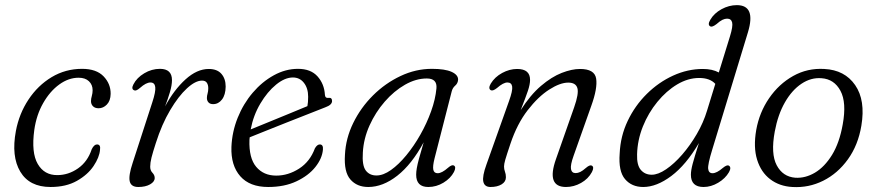

<svg xmlns="http://www.w3.org/2000/svg" viewBox="-20 -738 3503 767"><path d="M294 -427.5Q254 -427.5 216.8 -400.5Q179.5 -373.5 152.5 -326.2Q125.5 -279 117 -219Q104.5 -128 130.8 -83Q157 -38 209 -38.5Q253 -38.5 291.5 -65.2Q330 -92 346.5 -142Q356 -161 367.5 -161Q383 -161 379.5 -139Q377 -109.5 353.8 -74.8Q330.5 -40 287.2 -15.5Q244 9 182 9Q97.5 9 61 -52.2Q24.5 -113.5 43.5 -215Q56.5 -284 93.8 -340.2Q131 -396.5 186.2 -429.8Q241.5 -463 308 -463Q365 -463 393.8 -433Q422.5 -403 422 -363Q421.5 -335.5 407 -320.5Q392.5 -305.5 374 -305.5Q359.5 -305.5 351.5 -313.5Q343.5 -321.5 343.5 -334Q343.5 -343.5 346.8 -354.8Q350 -366 350 -377.5Q350 -399.5 335.2 -413.5Q320.5 -427.5 294 -427.5Z M516.5 -377Q503 -382 513 -401Q526.5 -427.5 556.2 -445.2Q586 -463 619 -463Q667 -463 667 -418Q667 -397.5 658.8 -369.8Q650.5 -342 639.5 -313Q675 -379 721 -420.8Q767 -462.5 814 -462.5Q847.5 -462.5 864.5 -443Q881.5 -423.5 881.5 -392Q881 -359 866.8 -340.5Q852.5 -322 831.5 -322Q819 -322 812.8 -329Q806.5 -336 806.5 -346.5Q806.5 -355 809.2 -364.2Q812 -373.5 812 -385.5Q812 -399 806.2 -407.5Q800.5 -416 787 -416Q760.5 -416 726.8 -385Q693 -354 659.8 -298Q626.5 -242 602.5 -166.5Q590.5 -129.5 585.2 -108.5Q580 -87.5 580 -72Q580 -57 589 -47.8Q598 -38.5 598 -27Q598 -12 579.5 -1.5Q561 9 532.5 9Q503.5 9 498.2 -13.8Q493 -36.5 510 -87.5L588.5 -329.5Q602.5 -372 600.2 -390.2Q598 -408.5 581 -408.5Q563.5 -408.5 539.5 -387Q524 -373.5 516.5 -377Z M1270 -140Q1267 -105 1239.8 -70.8Q1212.5 -36.5 1164.5 -13.8Q1116.5 9 1051.5 9Q977.5 9 939.8 -34Q902 -77 904.5 -151Q907 -211.5 929.5 -267.5Q952 -323.5 989.5 -367.5Q1027 -411.5 1073.8 -437.2Q1120.5 -463 1170.5 -463Q1221.5 -463 1248.5 -432.8Q1275.5 -402.5 1278 -359Q1279 -345.5 1291 -347Q1306.5 -349.5 1306.5 -334.5Q1306.5 -319 1280 -309.5Q1252.5 -298.5 1211.5 -282.5Q1170.5 -266.5 1125.8 -248.8Q1081 -231 1041.5 -215.2Q1002 -199.5 977.5 -189.5Q977 -184.5 976.5 -179Q974 -106.5 1003.5 -71.5Q1033 -36.5 1083.5 -36.5Q1131.5 -36.5 1175 -64.5Q1218.5 -92.5 1238 -145.5Q1247 -161 1257.5 -161Q1272 -161 1270 -140ZM1150 -428.5Q1118 -428.5 1083 -400Q1048 -371.5 1020 -324.2Q992 -277 981.5 -221Q1009 -232 1049.5 -248.8Q1090 -265.5 1132.5 -282.8Q1175 -300 1208 -314Q1211 -328.5 1211 -351.5Q1211 -385.5 1194.2 -407Q1177.5 -428.5 1150 -428.5Z M1716 -105.5Q1708 -73.5 1711 -59.8Q1714 -46 1728.5 -46Q1745 -46 1770 -68Q1785 -81 1793 -77Q1803.5 -71 1793.5 -51Q1780 -25.5 1751.5 -8.2Q1723 9 1691 9Q1642.5 9 1642.5 -40Q1642.5 -51.5 1645 -66.2Q1647.5 -81 1654 -105Q1660.5 -129 1672.5 -169.5Q1625 -81.5 1567.2 -36.2Q1509.5 9 1451 9Q1406 9 1379.8 -21Q1353.5 -51 1358 -119.5Q1361 -185 1391 -246.5Q1421 -308 1470 -356.8Q1519 -405.5 1579.8 -434.2Q1640.5 -463 1705.5 -463Q1757.5 -463 1784 -451Q1810.5 -439 1810 -419.5Q1809 -405 1798.5 -396Q1788 -387 1784.5 -373ZM1429.5 -129Q1426 -77.5 1441 -57.2Q1456 -37 1484 -37Q1511 -37 1541.8 -58.8Q1572.5 -80.5 1603 -117.5Q1633.5 -154.5 1659.2 -200Q1685 -245.5 1702.2 -293.5Q1719.5 -341.5 1723.5 -385Q1727 -424.5 1685 -424.5Q1641.5 -424.5 1597.8 -399.5Q1554 -374.5 1517 -332Q1480 -289.5 1456.2 -236.8Q1432.5 -184 1429.5 -129Z M1941 -377.5Q1929 -384 1940.5 -404Q1956.5 -430.5 1986 -446.5Q2015.5 -462.5 2046 -462.5Q2097.5 -462.5 2097.5 -419Q2097.5 -401 2088.8 -375Q2080 -349 2060 -298Q2098.5 -358.5 2141 -394.8Q2183.5 -431 2224 -446.8Q2264.5 -462.5 2297 -462.5Q2355.5 -462.5 2361.5 -424Q2367.5 -385.5 2342 -315L2271.5 -116Q2258 -78.5 2261 -62.5Q2264 -46.5 2279.5 -46.5Q2288.5 -46.5 2298.2 -51.2Q2308 -56 2321 -67.5Q2336 -80.5 2344 -76.5Q2355 -70.5 2344.5 -50.5Q2330 -23.5 2301.2 -7.2Q2272.5 9 2241 9Q2161.5 9 2201 -102.5L2273.5 -309Q2293 -364.5 2286.5 -386.2Q2280 -408 2250 -408Q2217.5 -408 2173.8 -380Q2130 -352 2088 -297.8Q2046 -243.5 2019.5 -165Q2003.5 -117.5 1998.5 -100Q1993.5 -82.5 1993.5 -73Q1993.5 -62 1997.2 -52.2Q2001 -42.5 2001 -30Q2001 -12 1983.8 -1.5Q1966.5 9 1939.5 9Q1915.5 9 1910.8 -12.2Q1906 -33.5 1923.5 -81.5L2013.5 -334.5Q2028.5 -376 2026 -392.2Q2023.5 -408.5 2007 -408.5Q1990.5 -408.5 1965.5 -386.5Q1949 -373.5 1941 -377.5Z M2968 -609.5 2825 -139.5Q2807 -81 2809 -63.5Q2811 -46 2826.5 -46Q2843 -46 2868 -67.5Q2884 -80.5 2891.5 -76.5Q2903 -69.5 2892 -50Q2877.5 -25 2849 -8Q2820.5 9 2790.5 9Q2740 9 2740 -40Q2740 -57 2747 -83.5Q2754 -110 2772 -166.5Q2720.5 -79 2661.8 -35Q2603 9 2549.5 9Q2503.5 9 2476.8 -22.5Q2450 -54 2455.5 -125Q2458.5 -194 2487.5 -255Q2516.5 -316 2563.8 -362.8Q2611 -409.5 2669 -436Q2727 -462.5 2788 -462.5Q2825.5 -462.5 2851.5 -448.5L2896 -592.5Q2908.5 -633 2904.8 -648.2Q2901 -663.5 2884.5 -663.5Q2876 -663.5 2866 -658.8Q2856 -654 2842 -641.5Q2825 -628.5 2817.5 -632.5Q2805.5 -639 2817.5 -659Q2832.5 -685 2862.2 -701.2Q2892 -717.5 2923.5 -717.5Q3000.5 -717.5 2968 -609.5ZM2525 -121.5Q2523.5 -78.5 2540 -59.2Q2556.5 -40 2583.5 -40Q2609 -40 2641 -61.8Q2673 -83.5 2705 -120.2Q2737 -157 2763.5 -202.5Q2790 -248 2804.5 -296L2837.5 -403Q2816 -426.5 2773 -426.5Q2728.5 -426.5 2685.2 -400.8Q2642 -375 2606 -331Q2570 -287 2548.2 -232.8Q2526.5 -178.5 2525 -121.5Z M3273 -462.5Q3354.5 -458.5 3396.2 -398Q3438 -337.5 3421 -236Q3408 -158 3367.2 -101.5Q3326.5 -45 3268.5 -16Q3210.5 13 3145 9Q3093.5 6 3056.8 -22Q3020 -50 3004.5 -100Q2989 -150 3001 -219Q3013.5 -289 3052.5 -345.8Q3091.5 -402.5 3148.5 -434.5Q3205.5 -466.5 3273 -462.5ZM3157 -28Q3197 -25.5 3235.5 -48.2Q3274 -71 3303.8 -119.2Q3333.5 -167.5 3346.5 -241Q3362.5 -328.5 3337.5 -375.2Q3312.5 -422 3262 -425.5Q3220 -429 3181.8 -403.5Q3143.5 -378 3115.5 -329Q3087.5 -280 3075 -212.5Q3058.5 -123.5 3082.8 -77.8Q3107 -32 3157 -28Z"/></svg>

Font: Fraunces 9pt Soft Light
Style: Italic
Weight: 300
Italic angle: -16°
Version: Version 1.000;[0bf87f6ff]